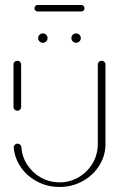

<svg xmlns="http://www.w3.org/2000/svg" viewBox="-20 -762 477 770"><path d="M49.6 -317.8Q43.3 -317.8 38.7 -322.2Q34.1 -326.7 34.1 -333V-503.3Q34.1 -509.6 38.7 -514.1Q43.3 -518.5 49.6 -518.5Q55.9 -518.5 60.4 -514.1Q64.8 -509.6 64.8 -503.3V-333Q64.8 -326.7 60.4 -322.2Q55.9 -317.8 49.6 -317.8ZM387.8 -518.5Q394.1 -518.5 398.5 -514.1Q403 -509.6 403 -503.3V-184.4Q403 -137.8 378.3 -98.3Q353.7 -58.9 311.5 -35.6Q269.3 -12.2 218.9 -12.2Q171.1 -12.2 130.6 -33.1Q90 -54.1 64.6 -90Q39.3 -125.9 35.2 -169.3Q34.4 -175.9 39.1 -180.9Q43.7 -185.9 50.4 -185.9Q56.3 -185.9 60.7 -181.9Q65.2 -177.8 65.6 -171.9Q68.5 -132.6 89.8 -100.4Q111.1 -68.1 145 -49.4Q178.9 -30.7 218.9 -30.7Q260.4 -30.7 295.6 -51.3Q330.7 -71.9 351.5 -107.2Q372.2 -142.6 372.2 -184.4V-503.3Q372.2 -509.6 376.9 -514.1Q381.5 -518.5 387.8 -518.5ZM266.3 -609.3Q266.3 -617 271.9 -622.6Q277.4 -628.1 285.2 -628.1Q293 -628.1 298.5 -622.6Q304.1 -617 304.1 -609.3Q304.1 -601.5 298.5 -595.9Q293 -590.4 285.2 -590.4Q277.4 -590.4 271.9 -595.9Q266.3 -601.5 266.3 -609.3ZM133 -609.3Q133 -617 138.5 -622.6Q144.1 -628.1 151.9 -628.1Q159.6 -628.1 165.2 -622.6Q170.7 -617 170.7 -609.3Q170.7 -601.5 165.2 -595.9Q159.6 -590.4 151.9 -590.4Q144.1 -590.4 138.5 -595.9Q133 -601.5 133 -609.3ZM118.1 -728.9Q118.1 -734.1 121.9 -738Q125.6 -741.9 130.7 -741.9H306.3Q311.5 -741.9 315.2 -738Q318.9 -734.1 318.9 -728.9Q318.9 -723.7 315.2 -719.8Q311.5 -715.9 306.3 -715.9H130.7Q125.6 -715.9 121.9 -719.8Q118.1 -723.7 118.1 -728.9Z"/></svg>

Font: 26F Galaxy Sans Ultra Light
Style: Regular
Weight: 200
Designer: C₂₉H₂₅N₃O₅
Version: Version 1.100